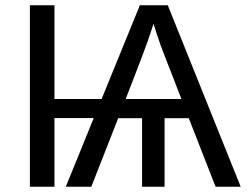

<svg xmlns="http://www.w3.org/2000/svg" viewBox="-20 -708 937 728"><path d="M93.3 0V-688H186.5V-332.5H365.2L510.3 -688H616.2L892.6 0H797.4L695.8 -259.8H604V0H518.6V-259.8H428.2L326.2 0H229.5L335.4 -260.3H186.5V0ZM562 -617.7 557.6 -604Q551.8 -585 539.3 -549.3Q526.9 -513.7 456.5 -332.5H668L602.5 -501Q588.9 -534.7 575.2 -577.1Z"/></svg>

Font: Liberation Sans
Style: Regular
Weight: 400
Designer: Steve Matteson
Foundry: Ascender Corporation
Version: Version 2.00.1